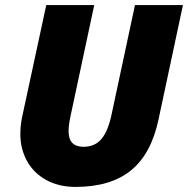

<svg xmlns="http://www.w3.org/2000/svg" viewBox="-20 -734 748 764"><path d="M708 -713.9 610.8 -258.8Q582 -121.6 501 -55.9Q419.9 9.8 280.8 9.8Q215.3 9.8 165.3 -17.1Q115.2 -43.9 88.1 -92.3Q61 -140.6 61 -200.2Q61 -231.4 66.9 -263.2L164.1 -713.9H355L259.8 -268.1Q252.9 -234.9 252.9 -211.9Q252.9 -149.9 312 -149.9Q357.9 -149.9 384 -181.4Q410.2 -212.9 423.8 -277.8L517.1 -713.9Z"/></svg>

Font: TypoPRO Open Sans
Style: Italic
Weight: 800
Italic angle: -12°
Foundry: Ascender Corporation
Version: Version 1.10